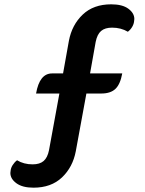

<svg xmlns="http://www.w3.org/2000/svg" viewBox="-20 -729 670 889"><path d="M28 72Q28 66 29 63Q30 49 38.5 35.5Q47 22 59 13Q90 32 131 32Q164 32 182 16.5Q200 1 207 -34L255 -296H147Q163 -389 221 -389H272L299 -540Q313 -614 363 -661.5Q413 -709 495 -709Q547 -709 574.5 -688.5Q602 -668 602 -641Q602 -635 601 -632Q600 -618 592 -604.5Q584 -591 572 -582Q540 -601 499 -601Q466 -601 448 -585.5Q430 -570 423 -535L397 -389H546Q537 -339 514.5 -317.5Q492 -296 449 -296H380L331 -29Q317 45 267 92.5Q217 140 135 140Q84 140 56 119.5Q28 99 28 72Z"/></svg>

Font: K2D
Style: Bold
Weight: 700
Designer: Katatrad Aksorn Co.,Ltd.
Foundry: Cadson Demak Co.,Ltd.
Version: Version 1.000; ttfautohint (v1.6)